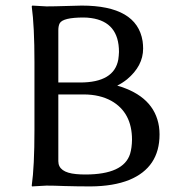

<svg xmlns="http://www.w3.org/2000/svg" viewBox="-20 -668 656 691"><path d="M189.9 -559.1V-371.1H268.1Q391.1 -371.1 405.8 -454.1Q407.7 -467.3 408.2 -481Q408.2 -588.9 308.1 -603Q294.4 -605 280.8 -605Q206.1 -605 194.8 -584Q189.9 -574.7 189.9 -559.1ZM189.9 -328.1V-87.9Q189.9 -47.4 253.9 -41.5Q269 -40 287.1 -40Q424.8 -40 448.2 -114.3Q454.6 -135.7 455.1 -165Q455.1 -263.2 380.4 -305.2Q339.4 -327.6 283.2 -328.1ZM147 -645Q174.3 -645 221.7 -646.5Q258.3 -647.9 273.9 -647.9Q472.7 -647.9 493.2 -520Q495.1 -506.3 495.1 -493.2Q495.1 -430.7 437 -382.3Q419.9 -368.7 401.9 -359.9Q535.6 -321.3 552.2 -212.4Q554.2 -198.2 554.2 -184.1Q554.2 -65.4 445.3 -20.5Q388.2 2.4 306.2 2.9Q257.8 2.9 210.9 1.5Q174.3 0 147 0L95.2 2.9L94.2 0Q104 -68.4 104 -200.2V-444.8Q104 -573.7 94.2 -645L96.2 -647.9Q98.1 -647.9 147 -645Z"/></svg>

Font: Linux Biolinum Capitals O
Style: Small Caps
Weight: 400
Designer: Philipp H. Poll
Foundry: Philipp H. Poll
Version: Version 1.0.4